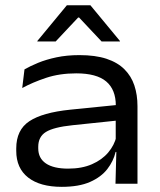

<svg xmlns="http://www.w3.org/2000/svg" viewBox="-20 -709 617 741"><path d="M425.7 0 429.2 -131 426.6 -146.6V-280.1L427 -301.3Q427 -363.2 389.9 -394.6Q352.8 -425.9 274.2 -425.9Q209.8 -425.9 157.7 -408.5Q105.6 -391.1 65.8 -369.3L74.5 -441.2Q96.4 -453.9 127.2 -466.6Q158.1 -479.3 198.1 -487.8Q238.1 -496.3 286.6 -496.3Q348 -496.3 390.9 -482.2Q433.8 -468 460.2 -441.6Q486.7 -415.2 498.6 -379.1Q510.6 -343 510.6 -299.1V0ZM218.3 12.1Q134.6 12.1 88.7 -23.8Q42.7 -59.7 42.7 -126.8V-136.2Q42.7 -207.6 93.2 -241.1Q143.6 -274.7 251.1 -285.7L437 -304.4L439.7 -244.5L259.6 -225.7Q186.9 -218.1 157.2 -199.7Q127.6 -181.3 127.6 -142.6V-136.3Q127.6 -98.4 157.1 -78.3Q186.7 -58.2 242.9 -58.2Q296.1 -58.2 334.9 -75.2Q373.7 -92.1 397.6 -120.4Q421.5 -148.7 429.4 -182.7L442.7 -122.6H426.2Q417.9 -87.2 394.1 -56.4Q370.3 -25.7 327.5 -6.8Q284.6 12.1 218.3 12.1ZM238.1 -688.7H328.9L442.9 -550.8V-549H372L285.3 -641.3H281.5L194.9 -549H124.1V-550.8Z"/></svg>

Font: Anek Gurmukhi Medium SemiExpanded
Style: Regular
Weight: 500
Width: 6
Version: Version 1.003